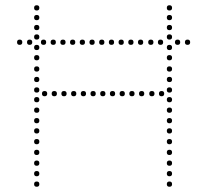

<svg xmlns="http://www.w3.org/2000/svg" viewBox="-20 -720 784 732"><path d="M146 -549Q136 -549 136 -559Q136 -569 146 -569Q156 -569 156 -559Q156 -549 146 -549ZM183 -549Q173 -549 173 -559Q173 -569 183 -569Q193 -569 193 -559Q193 -549 183 -549ZM220 -549Q210 -549 210 -559Q210 -569 220 -569Q230 -569 230 -559Q230 -549 220 -549ZM257 -549Q247 -549 247 -559Q247 -569 257 -569Q267 -569 267 -559Q267 -549 257 -549ZM294 -549Q284 -549 284 -559Q284 -569 294 -569Q304 -569 304 -559Q304 -549 294 -549ZM331 -549Q321 -549 321 -559Q321 -569 331 -569Q341 -569 341 -559Q341 -549 331 -549ZM368 -549Q358 -549 358 -559Q358 -569 368 -569Q378 -569 378 -559Q378 -549 368 -549ZM405 -549Q395 -549 395 -559Q395 -569 405 -569Q415 -569 415 -559Q415 -549 405 -549ZM442 -549Q432 -549 432 -559Q432 -569 442 -569Q452 -569 452 -559Q452 -549 442 -549ZM479 -549Q469 -549 469 -559Q469 -569 479 -569Q489 -569 489 -559Q489 -549 479 -549ZM516 -549Q506 -549 506 -559Q506 -569 516 -569Q526 -569 526 -559Q526 -549 516 -549ZM555 -549Q545 -549 545 -559Q545 -569 555 -569Q565 -569 565 -559Q565 -549 555 -549ZM592 -549Q582 -549 582 -559Q582 -569 592 -569Q602 -569 602 -559Q602 -549 592 -549ZM657 -549Q647 -549 647 -559Q647 -569 657 -569Q667 -569 667 -559Q667 -549 657 -549ZM695 -549Q685 -549 685 -559Q685 -569 695 -569Q705 -569 705 -559Q705 -549 695 -549ZM93 -549Q83 -549 83 -559Q83 -569 93 -569Q103 -569 103 -559Q103 -549 93 -549ZM55 -549Q45 -549 45 -559Q45 -569 55 -569Q65 -569 65 -559Q65 -549 55 -549ZM120 -211Q110 -211 110 -221Q110 -231 120 -231Q130 -231 130 -221Q130 -211 120 -211ZM120 -170Q110 -170 110 -180Q110 -190 120 -190Q130 -190 130 -180Q130 -170 120 -170ZM120 -129Q110 -129 110 -139Q110 -149 120 -149Q130 -149 130 -139Q130 -129 120 -129ZM120 -88Q110 -88 110 -98Q110 -108 120 -108Q130 -108 130 -98Q130 -88 120 -88ZM120 -529Q110 -529 110 -539Q110 -549 120 -549Q130 -549 130 -539Q130 -529 120 -529ZM120 -490Q110 -490 110 -500Q110 -510 120 -510Q130 -510 130 -500Q130 -490 120 -490ZM120 -447Q110 -447 110 -457Q110 -467 120 -467Q130 -467 130 -457Q130 -447 120 -447ZM120 -367Q110 -367 110 -377Q110 -387 120 -387Q130 -387 130 -377Q130 -367 120 -367ZM120 -330Q110 -330 110 -340Q110 -350 120 -350Q130 -350 130 -340Q130 -330 120 -330ZM120 -290Q110 -290 110 -300Q110 -310 120 -310Q130 -310 130 -300Q130 -290 120 -290ZM120 -250Q110 -250 110 -260Q110 -270 120 -270Q130 -270 130 -260Q130 -250 120 -250ZM120 -680Q110 -680 110 -690Q110 -700 120 -700Q130 -700 130 -690Q130 -680 120 -680ZM120 -643Q110 -643 110 -653Q110 -663 120 -663Q130 -663 130 -653Q130 -643 120 -643ZM120 -605Q110 -605 110 -615Q110 -625 120 -625Q130 -625 130 -615Q130 -605 120 -605ZM120 -569Q110 -569 110 -579Q110 -589 120 -589Q130 -589 130 -579Q130 -569 120 -569ZM120 -407Q110 -407 110 -417Q110 -427 120 -427Q130 -427 130 -417Q130 -407 120 -407ZM120 -48Q110 -48 110 -58Q110 -68 120 -68Q130 -68 130 -58Q130 -48 120 -48ZM120 -8Q110 -8 110 -18Q110 -28 120 -28Q130 -28 130 -18Q130 -8 120 -8ZM150 -353Q140 -353 140 -363Q140 -373 150 -373Q160 -373 160 -363Q160 -353 150 -353ZM187 -353Q177 -353 177 -363Q177 -373 187 -373Q197 -373 197 -363Q197 -353 187 -353ZM224 -353Q214 -353 214 -363Q214 -373 224 -373Q234 -373 234 -363Q234 -353 224 -353ZM261 -353Q251 -353 251 -363Q251 -373 261 -373Q271 -373 271 -363Q271 -353 261 -353ZM298 -353Q288 -353 288 -363Q288 -373 298 -373Q308 -373 308 -363Q308 -353 298 -353ZM335 -353Q325 -353 325 -363Q325 -373 335 -373Q345 -373 345 -363Q345 -353 335 -353ZM372 -353Q362 -353 362 -363Q362 -373 372 -373Q382 -373 382 -363Q382 -353 372 -353ZM409 -353Q399 -353 399 -363Q399 -373 409 -373Q419 -373 419 -363Q419 -353 409 -353ZM446 -353Q436 -353 436 -363Q436 -373 446 -373Q456 -373 456 -363Q456 -353 446 -353ZM483 -353Q473 -353 473 -363Q473 -373 483 -373Q493 -373 493 -363Q493 -353 483 -353ZM520 -353Q510 -353 510 -363Q510 -373 520 -373Q530 -373 530 -363Q530 -353 520 -353ZM626 -211Q616 -211 616 -221Q616 -231 626 -231Q636 -231 636 -221Q636 -211 626 -211ZM626 -170Q616 -170 616 -180Q616 -190 626 -190Q636 -190 636 -180Q636 -170 626 -170ZM626 -129Q616 -129 616 -139Q616 -149 626 -149Q636 -149 636 -139Q636 -129 626 -129ZM626 -88Q616 -88 616 -98Q616 -108 626 -108Q636 -108 636 -98Q636 -88 626 -88ZM626 -529Q616 -529 616 -539Q616 -549 626 -549Q636 -549 636 -539Q636 -529 626 -529ZM626 -490Q616 -490 616 -500Q616 -510 626 -510Q636 -510 636 -500Q636 -490 626 -490ZM626 -447Q616 -447 616 -457Q616 -467 626 -467Q636 -467 636 -457Q636 -447 626 -447ZM626 -367Q616 -367 616 -377Q616 -387 626 -387Q636 -387 636 -377Q636 -367 626 -367ZM626 -330Q616 -330 616 -340Q616 -350 626 -350Q636 -350 636 -340Q636 -330 626 -330ZM626 -290Q616 -290 616 -300Q616 -310 626 -310Q636 -310 636 -300Q636 -290 626 -290ZM626 -250Q616 -250 616 -260Q616 -270 626 -270Q636 -270 636 -260Q636 -250 626 -250ZM626 -680Q616 -680 616 -690Q616 -700 626 -700Q636 -700 636 -690Q636 -680 626 -680ZM626 -643Q616 -643 616 -653Q616 -663 626 -663Q636 -663 636 -653Q636 -643 626 -643ZM626 -605Q616 -605 616 -615Q616 -625 626 -625Q636 -625 636 -615Q636 -605 626 -605ZM626 -569Q616 -569 616 -579Q616 -589 626 -589Q636 -589 636 -579Q636 -569 626 -569ZM626 -407Q616 -407 616 -417Q616 -427 626 -427Q636 -427 636 -417Q636 -407 626 -407ZM626 -48Q616 -48 616 -58Q616 -68 626 -68Q636 -68 636 -58Q636 -48 626 -48ZM626 -8Q616 -8 616 -18Q616 -28 626 -28Q636 -28 636 -18Q636 -8 626 -8ZM559 -353Q549 -353 549 -363Q549 -373 559 -373Q569 -373 569 -363Q569 -353 559 -353ZM596 -353Q586 -353 586 -363Q586 -373 596 -373Q606 -373 606 -363Q606 -353 596 -353Z"/></svg>

Font: Raleway Dots
Style: Regular
Weight: 400
Designer: Matt McInerney, Pablo Impallari, Rodrigo Fuenzalida, Brenda Gallo
Foundry: Matt McInerney, Pablo Impallari, Rodrigo Fuenzalida, Brenda Gallo
Version: Version 1.000